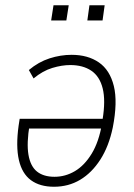

<svg xmlns="http://www.w3.org/2000/svg" viewBox="-20 -704 509 732"><path d="M186 8Q132 8 98 -17Q64 -42 52 -94Q40 -146 51 -225L55 -251H385L380 -214H73L93 -230Q81 -158 88.5 -114Q96 -70 121 -50Q146 -30 188 -30Q229 -30 265.5 -51.5Q302 -73 329.5 -118Q357 -163 369 -233L371 -248Q383 -321 371.5 -367Q360 -413 328 -434.5Q296 -456 248 -456Q216 -456 179.5 -445Q143 -434 108 -405L90 -437Q127 -468 169 -481.5Q211 -495 253 -495Q315 -495 357 -466Q399 -437 414 -376Q429 -315 410 -218Q395 -146 362.5 -95.5Q330 -45 285.5 -18.5Q241 8 186 8ZM313 -626 321 -684H379L371 -626ZM175 -626 184 -684H242L233 -626Z"/></svg>

Font: Nunito Sans 10pt Condensed ExtraLight
Style: Italic
Weight: 250
Width: 3
Italic angle: -9°
Designer: Vernon Adams
Foundry: Vernon Adams
Version: Version 3.101;gftools[0.9.27]